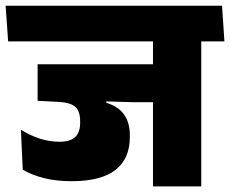

<svg xmlns="http://www.w3.org/2000/svg" viewBox="-45 -664 820 684"><path d="M672 -559.5H500V0H672ZM476 -516.5H754.5L746 -643.5H467.5ZM704.5 -516.5 696 -643.5H-25L-16 -516.5ZM555 -435H89V-305L276 -304.5L425 -300H555ZM333.5 -340H89V-305L163 -301Q193 -299.5 210 -291.8Q227 -284 233.8 -269.2Q240.5 -254.5 240.5 -232V-226.5Q240.5 -192.5 222.8 -175.8Q205 -159 167 -159Q131.5 -159 96.8 -170.2Q62 -181.5 29.5 -201.5L36 -59.5Q69 -40 112.8 -29.2Q156.5 -18.5 210.5 -18.5Q315.5 -18.5 366.5 -58.8Q417.5 -99 417.5 -175V-182.5Q417.5 -227 397.2 -255.8Q377 -284.5 333.5 -298Z"/></svg>

Font: Anek Devanagari Medium ExtraBold
Style: Regular
Weight: 800
Version: Version 1.003